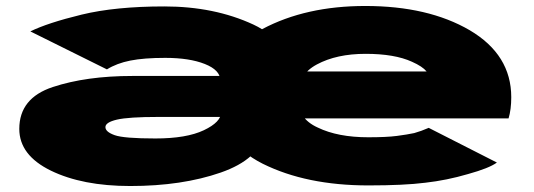

<svg xmlns="http://www.w3.org/2000/svg" viewBox="-20 -613 1786 642"><path d="M957.5 -143.5V-312.5Q957.5 -470.5 827 -531Q696.5 -591.5 529.5 -591.5Q365.5 -591.5 252.5 -564Q139.5 -536.5 81.5 -508L337.5 -381Q370.5 -401.5 416 -410.5Q461.5 -419.5 532.5 -419.5Q613.5 -419.5 665 -399Q716.5 -378.5 716.5 -344.5V-168L751.5 -144ZM415.5 9Q588.5 9 718 -36Q847.5 -81 864.5 -170L719.5 -238Q719.5 -205 661.5 -177.5Q603.5 -150 499.5 -150Q394.5 -150 363.5 -161Q332.5 -172 332.5 -188Q332.5 -204 371 -213Q409.5 -222 509.5 -222Q597.5 -222 728.5 -222V-359Q538.5 -359 422.5 -359Q268.5 -359 156.5 -322Q44.5 -285 44.5 -182Q44.5 -94 150 -42.5Q255.5 9 415.5 9ZM1211.5 7V-154Q1109.5 -154 1042.5 -186.5Q974.5 -217 974.5 -288Q974.5 -363 1039.5 -397.5Q1105.5 -433 1202.5 -433Q1299.5 -433 1357.5 -406.5Q1392.5 -391 1406.5 -374H950.5V-217H1680.5Q1689.5 -247 1689.5 -288Q1689.5 -430 1550.5 -512Q1411.5 -593 1201.5 -593Q1002.5 -593 857.5 -516Q712.5 -439 712.5 -289Q712.5 -139 858.5 -65.5Q1004.5 7 1211.5 7ZM1211.5 -154V7Q1331.5 7 1402 -2Q1473.5 -10 1545 -31Q1615.5 -50.5 1641.5 -69.5L1413.5 -185.5Q1388.5 -174.5 1365 -168Q1341.5 -163 1307 -158.5Q1272.5 -154 1211.5 -154Z"/></svg>

Font: Anybody ExtraExpanded Black
Style: Regular
Weight: 900
Width: 8
Version: Version 1.113;gftools[0.9.25]